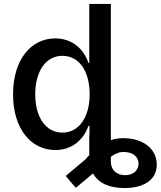

<svg xmlns="http://www.w3.org/2000/svg" viewBox="-20 -748 812 970"><path d="M260 10C343 10 402 -41 427 -112H432V-65H431V36C425 42 418 49 412 57L312 141L363 201L450 128C476 176 530 202 609 202C710 202 772 158 772 84C772 5 705 -50 602 -50C580 -50 560 -47 540 -40V-728H431V-430H427C403 -501 344 -554 259 -554C140 -554 46 -451 46 -271C46 -97 137 10 260 10ZM158 -271C158 -386 210 -466 295 -466C381 -466 433 -387 433 -271C433 -159 381 -78 295 -78C210 -78 158 -158 158 -271ZM540 68V44C565 26 585 19 607 20C651 20 680 44 680 79C680 115 650 137 612 137C570 137 540 112 540 68Z"/></svg>

Font: Wafeq Medium
Style: Regular
Weight: 500
Designer: Rasmus Andersson & Azza Alameddine
Foundry: Google & TypeTogether
Version: Version 3.000;January 28, 2025;FontCreator 15.0.0.3014 64-bi